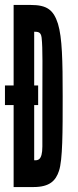

<svg xmlns="http://www.w3.org/2000/svg" viewBox="-40 -755 313 775"><path d="M15 -735V-410H-20V-331H15V0H95C161 0 185 -26 198 -65C213 -109 213 -223 213 -367C213 -511 211 -603 194 -659C176 -715 150 -735 84 -735ZM98 -331H114V-410H98V-627C110 -626 125 -629 128 -603C133 -558 131 -487 131 -336C131 -164 131 -164 131 -164C131 -105 111 -108 98 -108Z"/></svg>

Font: League Gothic Condensed
Style: Regular
Weight: 400
Width: 3
Designer: Tyler Finck
Foundry: The League of Moveable Type
Version: Version 1.001;PS 001.001;hotconv 1.0.56;makeotf.lib2.0.21325